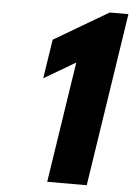

<svg xmlns="http://www.w3.org/2000/svg" viewBox="-57 -868 630 910"><g transform="rotate(5 258.5 -412.5)"><path d="M141 -487 290.5 -575 202.5 0H390.5L516.7 -825H427.7L169.5 -673Z"/></g></svg>

Font: Sztylet
Style: BdObl
Weight: 700
Foundry: Cannot Into Space Fonts, PlusOne Fonts
Version: Version 0.12